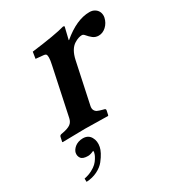

<svg xmlns="http://www.w3.org/2000/svg" viewBox="-160 -550 796 862"><g transform="rotate(-30 238.5 -118.5)"><path d="M120.1 32.2Q147.9 32.2 160.4 54Q172.9 75.7 167 104Q164.6 116.2 156.7 131.3Q148.9 146.5 134.5 164.8Q120.1 183.1 94.7 195.8Q69.3 208.5 37.6 210L37.1 192.9Q59.6 188.5 77.4 179.2Q95.2 169.9 104.7 160.6Q114.3 151.4 121.1 140.1Q127.9 128.9 129.9 123.3Q131.8 117.7 132.8 113.8Q133.8 109.9 132.8 104Q114.3 112.8 102.1 112.8Q74.7 112.8 65.9 100.3Q57.1 87.9 60.5 71.8Q62 65.4 66.4 58.8Q70.8 52.2 78.1 46.1Q85.4 40 96.4 36.1Q107.4 32.2 120.1 32.2ZM288.1 -380.9Q362.8 -443.8 429.2 -443.8Q446.3 -443.8 458.3 -435.3Q470.2 -426.8 474.4 -414.1Q478.5 -401.4 475.6 -388.2Q470.2 -363.8 452.6 -347.4Q435.1 -331.1 413.6 -331.1Q396.5 -331.1 384 -341.1Q371.6 -351.1 363.5 -361.1Q355.5 -371.1 348.6 -371.1Q330.6 -371.1 309.1 -357.9Q279.3 -339.8 268.1 -288.1L223.1 -77.1Q220.2 -63.5 224.6 -54.9Q229 -46.4 237.3 -42.5Q245.6 -38.6 262.2 -34.2L270 -32.2Q277.3 -30.3 275.9 -22.9L271 0L268.6 2Q189 0 149.9 0L33.7 2L32.2 0L37.1 -22.9Q38.6 -30.3 45.9 -32.2L56.2 -34.2Q82.5 -39.1 95.9 -48.3Q109.4 -57.6 113.3 -77.1L165 -320.8Q170.4 -344.7 170.4 -357.9Q170.4 -371.1 166.7 -374.8Q163.1 -378.4 155.8 -378.9L115.2 -382.8L120.6 -417Q246.1 -432.6 294.9 -446.8Q299.8 -445.8 301.3 -443.8L286.1 -380.9Z"/></g></svg>

Font: Linux Libertine Slanted
Style: Semibold Slanted
Weight: 600
Designer: Philipp H. Poll
Foundry: Philipp H. Poll
Version: Version 5.1.1